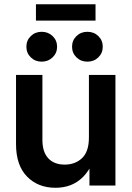

<svg xmlns="http://www.w3.org/2000/svg" viewBox="-20 -865 613 895"><path d="M238.3 10.3Q157.2 10.3 106 -42Q54.7 -94.2 54.7 -193.4V-515.6H177.7V-212.9Q177.7 -156.2 205.1 -127Q232.4 -97.7 281.7 -97.7Q330.6 -97.7 362.5 -127.9Q394.5 -158.2 394.5 -224.1V-515.6H518.1V0H397V-79.1Q342.8 10.3 238.3 10.3ZM425.3 -845.2V-769H147.5V-845.2ZM387.2 -577.6Q356.9 -577.6 336.4 -597.7Q315.9 -617.7 315.9 -647Q315.9 -676.8 336.4 -696.8Q356.9 -716.8 387.2 -716.8Q418 -716.8 438.5 -696.8Q459 -676.8 459 -647Q459 -617.7 438.5 -597.7Q418 -577.6 387.2 -577.6ZM174.3 -577.6Q144 -577.6 123.5 -597.7Q103 -617.7 103 -647Q103 -676.8 123.5 -696.8Q144 -716.8 174.3 -716.8Q204.6 -716.8 225.3 -696.8Q246.1 -676.8 246.1 -647Q246.1 -617.7 225.3 -597.7Q204.6 -577.6 174.3 -577.6Z"/></svg>

Font: Inter Display SemiBold
Style: Regular
Weight: 600
Designer: Rasmus Andersson
Foundry: rsms
Version: Version 4.001;git-9221beed3